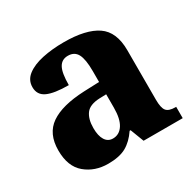

<svg xmlns="http://www.w3.org/2000/svg" viewBox="-126 -687 854 837"><g transform="rotate(-30 301.0 -268.0)"><path d="M193 10Q126 10 79.5 -29Q33 -68 33 -149Q33 -233 89.5 -272Q146 -311 258 -316L336 -319V-374Q336 -433 322 -459.5Q308 -486 275 -486Q244 -486 229.5 -460Q215 -434 215 -373Q143 -373 108 -389Q73 -405 73 -444Q73 -480 102.5 -502.5Q132 -525 181 -535.5Q230 -546 289 -546Q400 -546 456 -508Q512 -470 512 -377V-128Q512 -87 524 -72Q536 -57 569 -57H573V0H376L350 -68H345Q318 -28 284 -9Q250 10 193 10ZM266 -75Q298 -75 317 -104Q336 -133 336 -190V-257L303 -256Q252 -254 233 -228Q214 -202 214 -157Q214 -118 227.5 -96.5Q241 -75 266 -75Z"/></g></svg>

Font: Noto Serif ExtraBold
Style: Regular
Weight: 800
Designer: Monotype Design Team
Foundry: Monotype Imaging Inc.
Version: Version 2.014